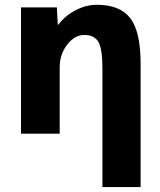

<svg xmlns="http://www.w3.org/2000/svg" viewBox="-20 -550 659 790"><path d="M66.4 0V-519.5H213.9L217.8 -448.2H219.7Q248 -485.4 291 -507.8Q334 -530.3 378.9 -530.3Q473.6 -530.3 516.1 -475.1Q558.6 -419.9 558.6 -287.1V219.7H401.4V-269.5Q401.4 -350.6 384.3 -378.4Q367.2 -406.2 327.1 -406.2Q287.1 -406.2 256.3 -366.2Q225.6 -326.2 225.6 -273.4V0Z"/></svg>

Font: GenEi M Gothic v2 Heavy
Style: Regular
Weight: 800
Version: Version 2.0